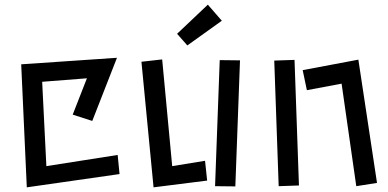

<svg xmlns="http://www.w3.org/2000/svg" viewBox="-20 -775 1667 824"><path d="M71 -499 482 -527 376 -256 292 -283 353 -439 161 -424 179 -62 485 -110 493 -28 95 29Z M740 -630 872 -755 932 -686 784 -580ZM587 -510 676 -520 719 -62 860 -85 869 0 639 29ZM923 -517 1010 -516 990 25 903 24Z M1446 -416 1297 -388 1279 -474 1518 -519 1598 10 1509 24ZM1157 -515 1244 -518 1263 21 1176 24Z"/></svg>

Font: Stick
Style: Regular
Weight: 400
Designer: Fontworks Inc.
Foundry: Fontworks Inc.
Version: Version 1.100